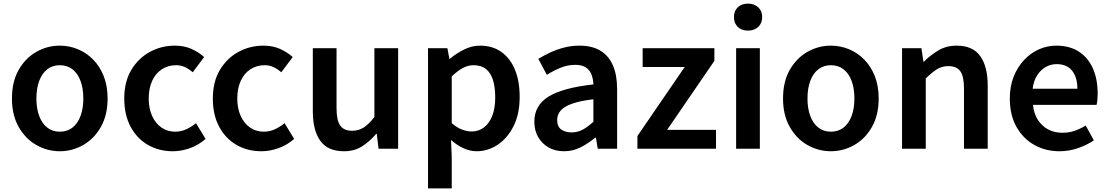

<svg xmlns="http://www.w3.org/2000/svg" viewBox="-20 -821 6122 1060"><path d="M310 14Q241 14 180.5 -20.5Q120 -55 83 -120.5Q46 -186 46 -277Q46 -370 83 -435Q120 -500 180.5 -534.5Q241 -569 310 -569Q362 -569 409.5 -549.5Q457 -530 494 -492.5Q531 -455 552.5 -401Q574 -347 574 -277Q574 -186 537 -120.5Q500 -55 439.5 -20.5Q379 14 310 14ZM310 -94Q351 -94 380 -116.5Q409 -139 424.5 -180.5Q440 -222 440 -277Q440 -333 424.5 -374.5Q409 -416 380 -438.5Q351 -461 310 -461Q270 -461 241 -438.5Q212 -416 196.5 -374.5Q181 -333 181 -277Q181 -222 196.5 -180.5Q212 -139 241 -116.5Q270 -94 310 -94Z M934 14Q858 14 797.5 -20.5Q737 -55 701.5 -120.5Q666 -186 666 -277Q666 -370 705 -435Q744 -500 807.5 -534.5Q871 -569 945 -569Q997 -569 1037 -551Q1077 -533 1107 -506L1044 -422Q1022 -441 1000 -451Q978 -461 952 -461Q908 -461 873.5 -438.5Q839 -416 820 -374.5Q801 -333 801 -277Q801 -222 820 -180.5Q839 -139 872 -116.5Q905 -94 947 -94Q980 -94 1009 -107.5Q1038 -121 1062 -141L1115 -54Q1076 -20 1028.5 -3Q981 14 934 14Z M1423 14Q1347 14 1286.5 -20.5Q1226 -55 1190.5 -120.5Q1155 -186 1155 -277Q1155 -370 1194 -435Q1233 -500 1296.5 -534.5Q1360 -569 1434 -569Q1486 -569 1526 -551Q1566 -533 1596 -506L1533 -422Q1511 -441 1489 -451Q1467 -461 1441 -461Q1397 -461 1362.5 -438.5Q1328 -416 1309 -374.5Q1290 -333 1290 -277Q1290 -222 1309 -180.5Q1328 -139 1361 -116.5Q1394 -94 1436 -94Q1469 -94 1498 -107.5Q1527 -121 1551 -141L1604 -54Q1565 -20 1517.5 -3Q1470 14 1423 14Z M1879 14Q1789 14 1748 -44Q1707 -102 1707 -207V-555H1838V-223Q1838 -156 1858.5 -127.5Q1879 -99 1924 -99Q1960 -99 1988 -117Q2016 -135 2047 -175V-555H2178V0H2070L2060 -82H2057Q2020 -39 1978 -12.5Q1936 14 1879 14Z M2343 219V-555H2450L2461 -496H2463Q2499 -526 2542 -547.5Q2585 -569 2630 -569Q2700 -569 2749 -533.5Q2798 -498 2823.5 -435Q2849 -372 2849 -286Q2849 -191 2815 -124Q2781 -57 2727 -21.5Q2673 14 2612 14Q2575 14 2539 -2.5Q2503 -19 2470 -48L2474 45V219ZM2584 -95Q2621 -95 2650.5 -116.5Q2680 -138 2697 -180Q2714 -222 2714 -284Q2714 -340 2701.5 -379.5Q2689 -419 2663 -440Q2637 -461 2594 -461Q2564 -461 2535 -445.5Q2506 -430 2474 -399V-141Q2504 -115 2532.5 -105Q2561 -95 2584 -95Z M3094 14Q3045 14 3008.5 -7Q2972 -28 2951 -64.5Q2930 -101 2930 -149Q2930 -239 3008 -287.5Q3086 -336 3256 -355Q3255 -385 3245.5 -409.5Q3236 -434 3214.5 -448.5Q3193 -463 3156 -463Q3114 -463 3075 -447Q3036 -431 2999 -408L2952 -496Q2983 -515 3018.5 -531.5Q3054 -548 3094.5 -558.5Q3135 -569 3179 -569Q3249 -569 3295 -541Q3341 -513 3364 -459.5Q3387 -406 3387 -329V0H3280L3270 -61H3266Q3229 -30 3186 -8Q3143 14 3094 14ZM3136 -90Q3169 -90 3197.5 -105.5Q3226 -121 3256 -149V-273Q3181 -264 3137 -248Q3093 -232 3074.5 -209.5Q3056 -187 3056 -159Q3056 -122 3078.5 -106Q3101 -90 3136 -90Z M3499 0V-70L3760 -451H3528V-555H3924V-485L3663 -104H3933V0Z M4044 0V-555H4175V0ZM4110 -652Q4074 -652 4053 -672.5Q4032 -693 4032 -727Q4032 -760 4053 -780.5Q4074 -801 4110 -801Q4144 -801 4166 -780.5Q4188 -760 4188 -727Q4188 -693 4166 -672.5Q4144 -652 4110 -652Z M4567 14Q4498 14 4437.5 -20.5Q4377 -55 4340 -120.5Q4303 -186 4303 -277Q4303 -370 4340 -435Q4377 -500 4437.5 -534.5Q4498 -569 4567 -569Q4619 -569 4666.5 -549.5Q4714 -530 4751 -492.5Q4788 -455 4809.5 -401Q4831 -347 4831 -277Q4831 -186 4794 -120.5Q4757 -55 4696.5 -20.5Q4636 14 4567 14ZM4567 -94Q4608 -94 4637 -116.5Q4666 -139 4681.5 -180.5Q4697 -222 4697 -277Q4697 -333 4681.5 -374.5Q4666 -416 4637 -438.5Q4608 -461 4567 -461Q4527 -461 4498 -438.5Q4469 -416 4453.5 -374.5Q4438 -333 4438 -277Q4438 -222 4453.5 -180.5Q4469 -139 4498 -116.5Q4527 -94 4567 -94Z M4960 0V-555H5067L5078 -480H5080Q5117 -517 5161 -543Q5205 -569 5262 -569Q5351 -569 5392 -511Q5433 -453 5433 -348V0H5302V-331Q5302 -400 5281.5 -428Q5261 -456 5216 -456Q5180 -456 5152.5 -438.5Q5125 -421 5091 -388V0Z M5829 14Q5752 14 5690 -21Q5628 -56 5591.5 -121Q5555 -186 5555 -277Q5555 -345 5576.5 -398.5Q5598 -452 5634.5 -490.5Q5671 -529 5716.5 -549Q5762 -569 5811 -569Q5886 -569 5937 -535.5Q5988 -502 6014 -442.5Q6040 -383 6040 -305Q6040 -286 6038.5 -269.5Q6037 -253 6034 -242H5683Q5688 -193 5710 -159Q5732 -125 5766.5 -106.5Q5801 -88 5846 -88Q5881 -88 5912 -98.5Q5943 -109 5974 -128L6019 -46Q5980 -20 5931 -3Q5882 14 5829 14ZM5681 -331H5928Q5928 -394 5899 -430.5Q5870 -467 5813 -467Q5782 -467 5754 -451.5Q5726 -436 5706.5 -406Q5687 -376 5681 -331Z"/></svg>

Font: Noto Sans HK SemiBold
Style: Regular
Weight: 600
Version: Version 2.004-H2;hotconv 1.0.118;makeotfexe 2.5.65603